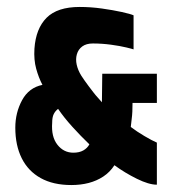

<svg xmlns="http://www.w3.org/2000/svg" viewBox="-20 -529 496 552"><path d="M185 3Q133 3 97 -17Q61 -37 42.5 -74Q24 -111 24 -162Q24 -205 43.5 -241Q63 -277 102 -285Q91 -306 84 -331.5Q77 -357 79 -389Q83 -447 114 -478Q145 -509 209 -509Q241 -509 273 -504.5Q305 -500 330 -494.5Q355 -489 364 -485V-387Q362 -388 343.5 -392.5Q325 -397 299 -400.5Q273 -404 247 -404Q228 -404 216.5 -395.5Q205 -387 201 -373Q197 -359 200.5 -343Q204 -327 214 -311Q218 -305 223.5 -297Q229 -289 235.5 -280.5Q242 -272 248.5 -263.5Q255 -255 261.5 -248Q268 -241 273 -235L274 -317H431V-233H361Q361 -220 360.5 -208.5Q360 -197 358.5 -186Q357 -175 356 -164Q373 -151 395 -138Q417 -125 431 -119V2Q408 2 373.5 -15Q339 -32 309 -54Q296 -34 277 -21.5Q258 -9 235 -3Q212 3 185 3ZM191 -90Q208 -90 219.5 -96.5Q231 -103 237 -114Q212 -138 188 -164.5Q164 -191 147 -216Q139 -210 134.5 -201Q130 -192 130 -176Q127 -136 145 -113Q163 -90 191 -90Z"/></svg>

Font: Alumni Sans ExtraBold
Style: Regular
Weight: 800
Designer: Robert E. Leuschke
Foundry: Robert E. Leuschke
Version: Version 1.018